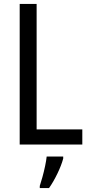

<svg xmlns="http://www.w3.org/2000/svg" viewBox="-20 -734 457 975"><path d="M80 0V-714H166V-77H398V0ZM301 71Q292 105 271.5 147.5Q251 190 229 221H182V210Q188 192 195.5 165Q203 138 209 109.5Q215 81 217 61H301Z"/></svg>

Font: Noto Sans Lao Condensed
Style: Regular
Weight: 400
Width: 3
Designer: Monotype Design Team
Foundry: Monotype Imaging Inc.
Version: Version 2.003; ttfautohint (v1.8.4.7-5d5b)